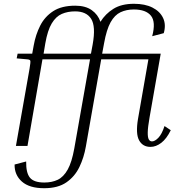

<svg xmlns="http://www.w3.org/2000/svg" viewBox="-20 -770 948 1013"><path d="M529 -541 519 -487H828L769 -150Q760 -99 759.5 -72Q759 -45 765 -34.5Q771 -24 782 -24Q797 -24 815.5 -43Q834 -62 848 -105L881 -83Q859 -38 831 -16.5Q803 5 774 5Q733 5 714 -29.5Q695 -64 708 -142L763 -457H514L433 3Q423 61 399 111Q375 161 330.5 192Q286 223 213 223Q135 223 95.5 188Q56 153 57 98L118 82Q117 142 138 167.5Q159 193 214 193Q254 193 284.5 178.5Q315 164 337 125Q359 86 372 13L455 -457H204L125 0H64L136 -408Q142 -443 140 -449.5Q138 -456 123 -457L68 -462L73 -487H150L158 -531Q168 -587 192 -634.5Q216 -682 260.5 -711Q305 -740 377 -740Q431 -740 464 -716.5Q497 -693 510 -655Q536 -697 578.5 -723.5Q621 -750 687 -750Q745 -750 784.5 -730Q824 -710 840.5 -675Q857 -640 844 -595L783 -579Q803 -654 776.5 -687Q750 -720 686 -720Q647 -720 616 -705.5Q585 -691 563.5 -652.5Q542 -614 529 -541ZM219 -541 210 -487H460L469 -536Q486 -631 461 -670.5Q436 -710 376 -710Q337 -710 306 -696.5Q275 -683 253 -646.5Q231 -610 219 -541Z"/></svg>

Font: Inria Serif Light
Style: Italic
Weight: 300
Italic angle: -10°
Designer: Black Foundry Team
Foundry: Black Foundry
Version: Version 1.000; ttfautohint (v1.8.3)